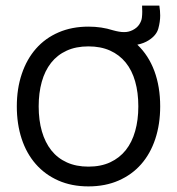

<svg xmlns="http://www.w3.org/2000/svg" viewBox="-20 -650 632 685"><path d="M548.5 -630Q551.5 -611 551.5 -594.5Q551.5 -572.5 544.8 -548Q538 -523.5 510 -506Q493.5 -495.5 471.5 -491Q470.5 -491 470 -490.5Q510 -452.5 530.8 -396.5Q551.5 -340.5 551.5 -270.5Q551.5 -207 534 -154.2Q516.5 -101.5 483.5 -64Q450.5 -26.5 403 -5.8Q355.5 15 295.5 15Q235.5 15 188 -6Q140.5 -27 107.5 -64.8Q74.5 -102.5 57.2 -155Q40 -207.5 40 -270.5Q40 -334 57.8 -386.5Q75.5 -439 108.5 -476.5Q141.5 -514 189 -534.5Q236.5 -555 295.5 -555Q342.5 -555 383 -542Q406.5 -535.5 421.5 -535.5Q422.5 -535.5 423.5 -535.5Q439 -535.5 453 -542.5Q469 -550.5 477 -563Q485 -575.5 486.2 -586.8Q487.5 -598 487.5 -608Q487.5 -616 487 -625.5V-630ZM295.5 -55.5Q340 -55.5 373.2 -71Q406.5 -86.5 428.8 -114.5Q451 -142.5 462.2 -182.2Q473.5 -222 473.5 -270.5Q473.5 -320 462.2 -359.5Q451 -399 428.5 -426.8Q406 -454.5 372.8 -469.5Q339.5 -484.5 295.5 -484.5Q251 -484.5 217.8 -469.2Q184.5 -454 162.2 -425.8Q140 -397.5 129 -358Q118 -318.5 118 -270.5Q118 -221 129.5 -181.2Q141 -141.5 163.2 -113.5Q185.5 -85.5 218.8 -70.5Q252 -55.5 295.5 -55.5Z"/></svg>

Font: Vela Sans
Style: Regular
Weight: 400
Designer: Principal design: Mikhail Sharanda - project Manrope.
Design modification: Ravid Balaliev
Foundry: Mikhail Sharanda
Version: Version 1.001